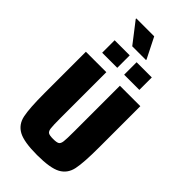

<svg xmlns="http://www.w3.org/2000/svg" viewBox="-322 -1153 1242 1242"><g transform="rotate(45 299.0 -531.5)"><path d="M50 -311V-688H237V-269Q237 -201 240 -177.5Q243 -154 254.5 -146.5Q266 -139 299 -139Q332 -139 343.5 -146.5Q355 -154 358 -177.5Q361 -201 361 -269V-688H548V-311Q548 -171 535 -109.5Q522 -48 470.5 -20Q419 8 299 8Q179 8 127.5 -20Q76 -48 63 -109.5Q50 -171 50 -311ZM129 -758V-872H267V-758ZM330 -758V-872H469V-758ZM237 -925 128 -1066V-1071H292L363 -930V-925Z"/></g></svg>

Font: Saira Semi Condensed ExtraBold
Style: Regular
Weight: 800
Width: 4
Designer: Hector Gatti with collaboration of the Omnibus-Type team
Foundry: Omnibus-Type
Version: Version 1.001; ttfautohint (v1.8)